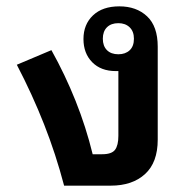

<svg xmlns="http://www.w3.org/2000/svg" viewBox="-20 -585 595 605"><path d="M477 -145Q477 -73 437 -36.5Q397 0 329 0H182Q156 -99 119 -193Q82 -287 33 -381L142 -427Q185 -350 218 -267.5Q251 -185 272 -99H302Q332 -99 342.5 -113Q353 -127 353 -157V-361Q350 -361 345 -361Q298 -361 270.5 -389Q243 -417 243 -462Q243 -508 273 -536.5Q303 -565 356 -565Q410 -565 443.5 -533.5Q477 -502 477 -438ZM353 -414Q375 -414 388.5 -426.5Q402 -439 402 -463Q402 -486 388.5 -499Q375 -512 353 -512Q330 -512 317 -499Q304 -486 304 -463Q304 -440 317 -427Q330 -414 353 -414Z"/></svg>

Font: Noto Sans Thai Looped SemiBold
Style: Regular
Weight: 600
Designer: Sasikarn Vongin, Ben Mitchell
Foundry: The Fontpad Ltd
Version: Version 1.001; ttfautohint (v1.8.4.7-5d5b)